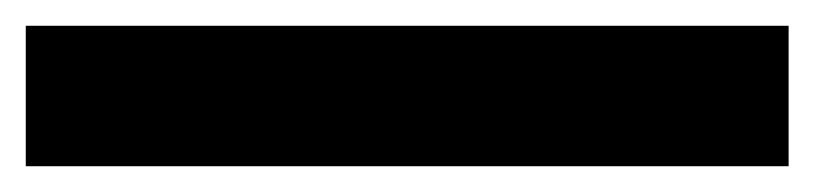

<svg xmlns="http://www.w3.org/2000/svg" viewBox="-20 75 632 149"><path d="M0 95V204H592V95Z"/></svg>

Font: Argentum Sans ExtraBold
Style: Regular
Weight: 800
Designer: Julieta Ulanovsky
Foundry: Julieta Ulanovsky
Version: Version 5.001;February 15, 2019;FontCreator 11.5.0.2425 64-b